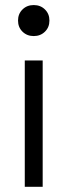

<svg xmlns="http://www.w3.org/2000/svg" viewBox="-20 -720 260 740"><path d="M144.5 0H75.5V-487H144.5ZM49.5 -640.8Q49.5 -666.8 66.8 -683.6Q84 -700.5 110 -700.5Q136 -700.5 153.2 -683.6Q170.5 -666.8 170.5 -640.8Q170.5 -614.8 153.2 -597.9Q136 -581 110 -581Q84 -581 66.8 -597.9Q49.5 -614.8 49.5 -640.8Z"/></svg>

Font: Space Grotesk Variable
Style: Regular
Weight: 400
Designer: Florian Karsten (Space Grotesk), Colophon Foundry (Space Mono)
Foundry: Florian Karsten
Version: Version 1.106